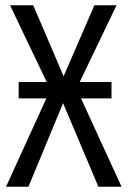

<svg xmlns="http://www.w3.org/2000/svg" viewBox="-20 -708 484 728"><path d="M287.1 -335 440.9 0H353L219.2 -316.9L87.9 0H2.9L155.8 -335H50.8V-397H157.2L18.1 -688H106L221.2 -418.9L337.9 -688H421.9L282.2 -397H402.8V-335Z"/></svg>

Font: Fira Sans Compressed Book
Style: Regular
Weight: 350
Width: 1
Designer: Carrois Corporate & Edenspiekermann AG
Foundry: Carrois Corporate GbR & Edenspiekermann AG
Version: Version 4.203;PS 004.203;hotconv 1.0.88;makeotf.lib2.5.64775